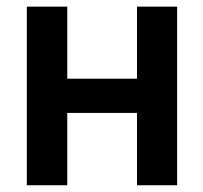

<svg xmlns="http://www.w3.org/2000/svg" viewBox="-20 -550 603 570"><path d="M179.7 -316.4H386.7V-530.3H505.9V0H386.7V-214.8H179.7V0H59.6V-530.3H179.7Z"/></svg>

Font: WEMIX Pretendard SemiBold
Style: Regular
Weight: 600
Designer: Base glyphs from Inter by Rasmus Andersson; Hangeul glyphs from Noto Sans CJK(Source Han Sans) by Jang Soo-young and Kan
Foundry: Kil Hyung-jin
Version: Version 1.000